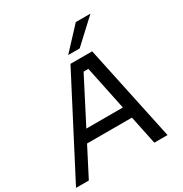

<svg xmlns="http://www.w3.org/2000/svg" viewBox="-243 -1112 1211 1272"><g transform="rotate(-30 363.0 -476.0)"><path d="M68 0H-30L349 -730H515L670 0H569L430 -666L474 -642H356L411 -666ZM543 -218H162L209 -306H524ZM453 -788H365L518 -952H630Z"/></g></svg>

Font: Sora Variable Italic
Style: Regular
Weight: 400
Designer: Jonathan Barnbrook, Julián Moncada
Foundry: Barnbrook Fonts
Version: Version 2.000